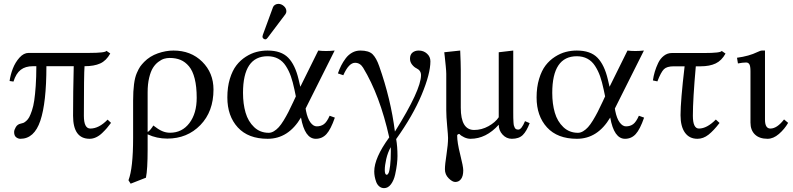

<svg xmlns="http://www.w3.org/2000/svg" viewBox="-20 -702 4081 988"><path d="M437.5 -429.7Q522.9 -429.7 527.8 -440.4L547.4 -426.8Q526.9 -389.6 495.6 -375.5Q464.4 -361.3 415 -361.3Q411.6 -319.8 411.6 -106.4Q411.6 -40.5 444.8 -40.5Q489.3 -40.5 533.7 -86.4L551.3 -69.8Q539.6 -54.2 530.3 -43.2Q521 -32.2 506.1 -17.8Q491.2 -3.4 474.6 4.4Q458 12.2 441.4 12.2Q356 12.2 356 -106.4Q356 -227.5 359.4 -361.3H218.8Q218.8 -173.3 187.5 -80.6Q156.2 12.2 85 12.2Q73.2 12.2 63 4.2Q52.7 -3.9 52.7 -22.5Q52.7 -33.2 61.3 -47.9Q69.8 -62.5 86.9 -65.9Q94.7 -67.4 100.3 -69.6Q106 -71.8 115 -79.6Q124 -87.4 130.4 -99.1Q136.7 -110.8 144.3 -133.1Q151.9 -155.3 156.2 -185.1Q160.6 -214.8 163.8 -260Q167 -305.2 167 -361.3H148.9Q110.8 -361.3 86.7 -342.8Q62.5 -324.2 49.3 -282.2L29.3 -285.2Q33.7 -316.9 46.1 -349.1Q58.6 -381.3 80.3 -405.5Q102.1 -429.7 127 -429.7Z M992.2 -198.7Q992.2 -256.3 981.9 -297.1Q971.7 -337.9 952.4 -360.8Q933.1 -383.8 908.9 -393.8Q884.8 -403.8 853 -403.8Q838.4 -403.8 824.5 -399.7Q810.5 -395.5 794.7 -383.5Q778.8 -371.6 767.1 -353Q755.4 -334.5 747.6 -302Q739.7 -269.5 739.7 -227.5V-23.4Q745.6 -24.9 754.6 -35.9Q763.7 -46.9 769 -56.2Q794.4 -36.1 814 -27.6Q833.5 -19 855 -19Q917 -19 954.6 -68.6Q992.2 -118.2 992.2 -198.7ZM731 212.4 652.3 243.2 641.1 225.6Q665 163.6 665 7.3V-184.1Q665 -233.4 669.7 -268.8Q674.3 -304.2 684.1 -326.4Q693.8 -348.6 701.4 -359.4Q709 -370.1 721.7 -383.3Q751 -413.1 792.2 -427.5Q833.5 -441.9 872.6 -441.9Q962.4 -441.9 1020.5 -384.5Q1078.6 -327.1 1078.6 -241.2Q1078.6 -127.9 1011 -58.3Q943.4 11.2 840.8 11.2Q786.6 11.2 739.7 -10.7V66.4Q739.7 169.9 731 212.4Z M1412.6 -682.1Q1427.7 -682.1 1440.7 -670.7Q1453.6 -659.2 1453.6 -644Q1453.6 -635.7 1448.7 -628.9L1356.9 -507.3Q1351.1 -499.5 1345.7 -499.5Q1339.8 -499.5 1335.2 -503.7Q1330.6 -507.8 1330.6 -513.2Q1330.6 -515.6 1332.5 -522.5L1384.8 -665Q1387.7 -672.9 1395.8 -677.5Q1403.8 -682.1 1412.6 -682.1ZM1525.4 -255.4 1617.7 -441.9Q1636.2 -439.5 1658.2 -439.5Q1677.7 -439.5 1702.1 -441.9L1552.7 -143.6L1554.7 -131.3Q1562.5 -92.3 1577.4 -72Q1592.3 -51.8 1609.9 -51.8Q1631.3 -51.8 1646.7 -63Q1662.1 -74.2 1676.3 -106.4L1703.1 -96.7Q1682.1 -36.1 1659.9 -12Q1637.7 12.2 1605 12.2Q1548.3 12.2 1528.8 -97.2Q1463.9 12.2 1357.4 12.2Q1257.3 12.2 1203.6 -46.4Q1149.9 -105 1149.9 -200.7Q1149.9 -253.9 1162.8 -296.4Q1175.8 -338.9 1196.3 -365.5Q1216.8 -392.1 1244.6 -409.9Q1272.5 -427.7 1300.3 -434.8Q1328.1 -441.9 1356.9 -441.9Q1427.2 -441.9 1463.1 -405Q1499 -368.2 1516.6 -293ZM1502.4 -206.1 1495.1 -241.2Q1486.8 -280.8 1476.8 -309.3Q1466.8 -337.9 1450.9 -362.5Q1435.1 -387.2 1411.4 -399.9Q1387.7 -412.6 1356.9 -412.6Q1230.5 -412.6 1230.5 -224.1Q1230.5 -167.5 1243.7 -122.3Q1256.8 -77.1 1287.6 -47.9Q1318.4 -18.6 1362.8 -18.6Q1376 -18.6 1389.4 -26.6Q1402.8 -34.7 1414.6 -47.6Q1426.3 -60.5 1439.5 -82Q1452.6 -103.5 1464.1 -125.7Q1475.6 -147.9 1489.7 -178.7Z M2194.8 -386.7Q2194.8 -322.3 2149.7 -214.4Q2104.5 -106.4 2018.6 13.7Q2025.4 52.2 2025.4 100.6Q2025.4 118.7 2022.7 142.1Q2020 165.5 2013.4 195.8Q2006.8 226.1 1991.9 246.1Q1977.1 266.1 1956.5 266.1Q1942.4 266.1 1931.6 257.1Q1920.9 248 1915.8 233.9Q1910.6 219.7 1908.2 206.3Q1905.8 192.9 1905.8 180.2Q1905.8 110.8 1982.9 4.9Q1934.6 -211.9 1848.6 -353.5Q1833 -378.9 1807.1 -378.9Q1774.9 -378.9 1746.6 -314.9L1718.8 -324.2Q1726.1 -345.7 1735.6 -364.5Q1745.1 -383.3 1759 -401.9Q1772.9 -420.4 1792.2 -431.2Q1811.5 -441.9 1834 -441.9Q1877.9 -441.9 1897.2 -422.9Q1916.5 -403.8 1931.2 -361.8Q1991.2 -191.9 2012.2 -24.9Q2146.5 -239.3 2146.5 -315.4Q2146.5 -339.4 2123 -350.6Q2111.3 -356 2100.6 -369.4Q2089.8 -382.8 2089.8 -399.9Q2089.8 -420.9 2102.5 -431.4Q2115.2 -441.9 2134.8 -441.9Q2159.7 -441.9 2177.2 -426Q2194.8 -410.2 2194.8 -386.7ZM1990.7 55.2Q1975.1 83 1967.5 116.5Q1960 149.9 1960 173.3Q1960 197.3 1970.2 197.3Q1975.1 197.3 1979.5 188.5Q1983.9 179.7 1987.5 150.4Q1991.2 121.1 1991.2 74.7Q1991.2 61.5 1990.7 55.2Z M2322.8 234.4Q2307.6 234.4 2288.6 215.3Q2269.5 196.3 2269.5 168.9Q2269.5 145 2277.6 93Q2285.6 41 2285.6 7.8Q2285.6 -5.4 2281 -53.7Q2276.4 -102.1 2276.4 -134.3V-322.3Q2276.4 -334.5 2273.7 -362.3Q2271 -390.1 2268.6 -411.6L2266.1 -433.1L2348.1 -441.9Q2351.1 -375 2351.1 -342.8V-147.5Q2351.1 -33.2 2419.9 -33.2Q2458.5 -33.2 2493.7 -52.7Q2528.8 -72.3 2546.4 -98.6V-433.1L2621.1 -441.9V-124Q2621.1 -105 2621.3 -95.2Q2621.6 -85.4 2622.3 -73.2Q2623 -61 2624.5 -55.7Q2626 -50.3 2628.9 -44.7Q2631.8 -39.1 2636.5 -37.1Q2641.1 -35.2 2647.5 -35.2Q2663.6 -35.2 2681.6 -78.6L2705.6 -68.4Q2689.9 -26.9 2670.2 -7.3Q2650.4 12.2 2613.8 12.2Q2585.9 12.2 2566.2 -9.3Q2546.4 -30.8 2546.4 -60.1Q2481.4 12.2 2400.9 12.2Q2385.3 12.2 2368.9 4.6Q2352.5 -2.9 2343.8 -12.7Q2339.4 -12.7 2335.9 -10.3Q2332.5 -7.8 2332.5 -4.4Q2332.5 30.8 2348.1 93Q2363.8 155.3 2363.8 174.3Q2363.8 204.1 2352.5 219.2Q2341.3 234.4 2322.8 234.4Z M3116.7 -255.4 3209 -441.9Q3227.5 -439.5 3249.5 -439.5Q3269 -439.5 3293.5 -441.9L3144 -143.6L3146 -131.3Q3153.8 -92.3 3168.7 -72Q3183.6 -51.8 3201.2 -51.8Q3222.7 -51.8 3238 -63Q3253.4 -74.2 3267.6 -106.4L3294.4 -96.7Q3273.4 -36.1 3251.2 -12Q3229 12.2 3196.3 12.2Q3139.6 12.2 3120.1 -97.2Q3055.2 12.2 2948.7 12.2Q2848.6 12.2 2794.9 -46.4Q2741.2 -105 2741.2 -200.7Q2741.2 -253.9 2754.2 -296.4Q2767.1 -338.9 2787.6 -365.5Q2808.1 -392.1 2835.9 -409.9Q2863.8 -427.7 2891.6 -434.8Q2919.4 -441.9 2948.2 -441.9Q3018.6 -441.9 3054.4 -405Q3090.3 -368.2 3107.9 -293ZM3093.8 -206.1 3086.4 -241.2Q3078.1 -280.8 3068.1 -309.3Q3058.1 -337.9 3042.2 -362.5Q3026.4 -387.2 3002.7 -399.9Q2979 -412.6 2948.2 -412.6Q2821.8 -412.6 2821.8 -224.1Q2821.8 -167.5 2835 -122.3Q2848.1 -77.1 2878.9 -47.9Q2909.7 -18.6 2954.1 -18.6Q2967.3 -18.6 2980.7 -26.6Q2994.1 -34.7 3005.9 -47.6Q3017.6 -60.5 3030.8 -82Q3043.9 -103.5 3055.4 -125.7Q3066.9 -147.9 3081.1 -178.7Z M3437 -429.2H3603.5Q3689 -429.2 3693.8 -439.9L3713.4 -426.3Q3693.4 -390.1 3662.6 -375.5Q3631.8 -360.8 3585.4 -360.8H3560.5Q3545.4 -191.4 3545.4 -106.4Q3545.4 -40.5 3576.7 -40.5Q3617.7 -40.5 3663.6 -86.9L3682.6 -69.3Q3652.8 -30.3 3626 -9Q3599.1 12.2 3568.8 12.2Q3527.3 12.2 3504.6 -19.5Q3481.9 -51.3 3481.9 -109.4Q3481.9 -182.6 3502.9 -360.8H3447.3Q3411.6 -360.8 3396.5 -345.9Q3381.3 -331.1 3362.8 -283.2L3339.8 -288.1Q3342.8 -310.5 3349.4 -332.8Q3356 -355 3366.9 -377.9Q3377.9 -400.9 3396.2 -415Q3414.6 -429.2 3437 -429.2Z M3916.5 -441.9V-86.4Q3916.5 -40.5 3944.3 -40.5Q3978.5 -40.5 4014.6 -87.4L4035.6 -69.8Q4017.1 -37.6 3988.3 -12.7Q3959.5 12.2 3929.7 12.2Q3887.7 12.2 3864.7 -10Q3841.8 -32.2 3841.8 -71.3V-335.4Q3841.8 -361.8 3836.2 -371.1Q3830.6 -380.4 3819.3 -380.4Q3801.8 -380.4 3777.3 -375.5L3772.5 -404.8Q3834.5 -413.1 3877.4 -434.1Q3893.1 -441.9 3901.4 -441.9Z"/></svg>

Font: Libertinage
Style: b
Weight: 400
Designer: OSP
Foundry: OSP
Version: Version 1.0; 2008; OFL relea